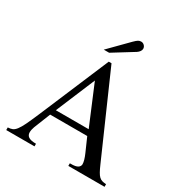

<svg xmlns="http://www.w3.org/2000/svg" viewBox="-218 -1142 1241 1305"><g transform="rotate(30 402.5 -489.5)"><path d="M789.1 0H504.9V-20.5Q519.5 -20.5 529.3 -21Q539.1 -21.5 545.4 -22.9Q551.8 -24.4 556.6 -25.9Q561.5 -27.3 566.4 -30.3Q574.2 -35.2 578.6 -42.5Q583 -49.8 583 -57.6Q583 -85 561.5 -133.8L514.6 -240.2H223.6L171.9 -110.4Q168 -99.6 165.5 -88.4Q163.1 -77.1 163.1 -66.4Q163.1 -43.9 180.7 -32.2Q198.2 -20.5 239.3 -20.5V0H17.6V-20.5Q38.1 -21.5 52.7 -27.3Q67.4 -33.2 82 -52.2Q96.7 -71.3 113.8 -106.9Q130.9 -142.6 157.2 -204.1L388.7 -751H410.2L688.5 -118.2Q702.1 -86.9 712.4 -68.4Q722.7 -49.8 733.4 -39.6Q744.1 -29.3 757.3 -25.4Q770.5 -21.5 789.1 -20.5ZM500 -285.2 371.1 -592.8 242.2 -285.2ZM460.9 -949.2Q479.5 -967.8 489.7 -973.6Q500 -979.5 511.7 -979.5Q526.4 -979.5 537.1 -968.8Q547.9 -958 547.9 -943.4Q547.9 -932.6 540.5 -922.4Q533.2 -912.1 521.5 -904.3L360.4 -804.7H318.4Z"/></g></svg>

Font: Jomolhari
Style: Regular
Weight: 400
Designer: Christopher J. Fynn
Foundry: Christopher  J.  Fynn (Karma Drubgy¸ Tenzin).
Version: Version alpha 0.003c 2006